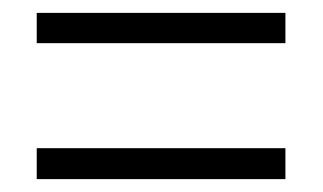

<svg xmlns="http://www.w3.org/2000/svg" viewBox="-20 -501 501 298"><path d="M37 -434V-481H423V-434ZM37 -223V-271H423V-223Z"/></svg>

Font: Noto Sans Georgian Condensed Light
Style: Regular
Weight: 300
Width: 3
Designer: Monotype Design Team, Akaki Razmadze
Foundry: Google LLC
Version: Version 2.005; ttfautohint (v1.8.4.7-5d5b)